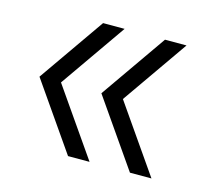

<svg xmlns="http://www.w3.org/2000/svg" viewBox="-78 -599 797 698"><g transform="rotate(15 320.0 -250.0)"><path d="M462 -500 289 -252 464 0H545L370 -252L543 -500ZM56 -252 231 0H312L137 -252L310 -500H229Z"/></g></svg>

Font: altertype_V2
Style: Regular
Weight: 400
Designer: Simon Renaud
Version: Version 2.001;Glyphs 3.1.2 (3151)